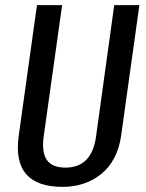

<svg xmlns="http://www.w3.org/2000/svg" viewBox="-20 -720 567 748"><path d="M224 8Q125 8 82 -41.5Q39 -91 53 -192L124 -700H222L150 -187Q142 -127 162.5 -97Q183 -67 235 -67Q337 -67 354 -187L425 -700H523L452 -192Q445 -143 425.5 -105.5Q406 -68 375.5 -43Q345 -18 306.5 -5Q268 8 224 8Z"/></svg>

Font: Pathway Extreme Condensed Medium
Style: Italic
Weight: 500
Width: 3
Italic angle: -8°
Version: Version 1.001;gftools[0.9.26]